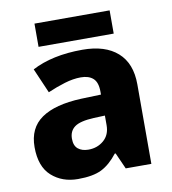

<svg xmlns="http://www.w3.org/2000/svg" viewBox="-81 -783 772 863"><g transform="rotate(-10 305.0 -351.0)"><path d="M326 -559Q429 -559 485.5 -509Q542 -459 542 -363V0H425L392 -74H388Q353 -29 314 -9.5Q275 10 206 10Q134 10 86 -33Q38 -76 38 -165Q38 -252 100 -295Q162 -338 282 -343L373 -346V-359Q373 -402 353 -420Q333 -438 297 -438Q262 -438 222.5 -426Q183 -414 144 -397L95 -510Q140 -534 198 -546.5Q256 -559 326 -559ZM323 -248Q260 -245 235 -226.5Q210 -208 210 -173Q210 -141 228 -126.5Q246 -112 275 -112Q316 -112 345 -137Q374 -162 374 -206V-250ZM477 -712V-606H134V-712Z"/></g></svg>

Font: Noto Sans Georgian ExtraBold
Style: Regular
Weight: 800
Designer: Monotype Design Team, Akaki Razmadze
Foundry: Google LLC
Version: Version 2.005; ttfautohint (v1.8.4.7-5d5b)